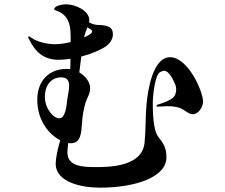

<svg xmlns="http://www.w3.org/2000/svg" viewBox="-20 -833 1040 886"><path d="M765 -569C685 -569 662 -417 656 -351C651 -293 653 -230 647 -174C636 -62 480 -62 420 -62C356 -62 291 -67 291 -130C291 -143 293 -158 295 -173C299 -172 303 -172 307 -172C326 -172 341 -180 349 -202C362 -241 353 -269 369 -337C379 -382 387 -381 394 -409C395 -416 396 -421 396 -426C396 -455 374 -482 346 -499L355 -572C401 -584 443 -602 467 -618C489 -633 501 -654 501 -675C501 -708 478 -717 430 -718C416 -719 403 -723 391 -730C392 -734 392 -737 392 -741C392 -783 329 -813 286 -813C251 -813 230 -800 230 -791C230 -787 238 -785 252 -779C285 -764 302 -735 305 -690C306 -678 306 -659 306 -639C282 -633 257 -629 233 -629C198 -629 153 -639 124 -659C118 -664 116 -665 114 -665C112 -665 110 -664 110 -662C110 -659 111 -657 114 -652C143 -593 181 -557 252 -557C269 -557 287 -559 305 -562C305 -545 305 -529 304 -514C298 -515 293 -515 287 -515C208 -515 152 -462 152 -373C152 -277 206 -212 258 -186C246 -146 237 -102 237 -78C237 9 358 33 441 33C604 33 748 -15 748 -107C748 -150 734 -172 711 -201C693 -222 685 -278 685 -356C685 -388 694 -489 720 -501C723 -502 726 -503 730 -505C752 -515 775 -476 784 -453C786 -450 787 -448 788 -445C796 -427 795 -397 779 -383C766 -370 736 -359 714 -352C705 -350 702 -348 702 -344C702 -341 705 -341 712 -341C721 -341 739 -343 752 -343C775 -343 796 -340 812 -334C838 -322 850 -306 871 -306C894 -306 917 -337 917 -364C917 -412 847 -569 765 -569ZM383 -707 391 -702C401 -697 405 -693 405 -688C405 -683 401 -678 394 -674C386 -669 378 -665 368 -660C372 -678 378 -693 383 -707ZM187 -387C187 -433 211 -476 263 -476C291 -476 299 -459 299 -437C299 -415 292 -389 290 -372C287 -338 280 -287 254 -287C225 -287 187 -333 187 -387Z"/></svg>

Font: Shippori Mincho OTF
Style: Bold
Weight: 800
Designer: FONTDASU
Foundry: FONTDASU / Google Inc. / but / Adobe
Version: Version 3.300;hotconv 1.0.109;makeotfexe 2.5.65596